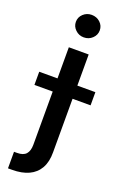

<svg xmlns="http://www.w3.org/2000/svg" viewBox="-219 -813 694 1070"><g transform="rotate(20 127.5 -277.5)"><path d="M69.3 -545.9H187V33.7Q187.5 90.8 166 128.7Q144.5 166.5 104 185.3Q63.5 204.1 5.4 204.1H-18.6V106H-0.5Q36.6 106 53 87.2Q69.3 68.4 69.3 32.7ZM-39.1 -283.2V-361.3H293.9V-283.2ZM127.9 -626Q99.1 -626 78.4 -645.8Q57.6 -665.5 57.6 -692.9Q57.6 -720.7 78.4 -740Q99.1 -759.3 127.9 -759.3Q157.7 -759.3 178.5 -740Q199.2 -720.7 199.2 -692.9Q199.2 -665.5 178.5 -645.8Q157.7 -626 127.9 -626Z"/></g></svg>

Font: Inter Cardless
Style: Medium
Weight: 500
Designer: Rasmus Andersson
Foundry: rsms
Version: Version 4.001;git-9221beed3